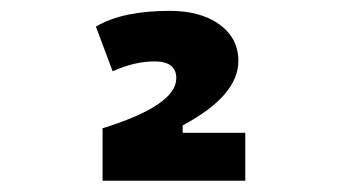

<svg xmlns="http://www.w3.org/2000/svg" viewBox="-20 -723 626 352"><path d="M168 -391.6V-487.8Q303.2 -529.8 303.2 -579.6Q303.2 -610.4 263.2 -610.4Q226.6 -610.4 186.5 -592.3L155.8 -674.3Q182.1 -689.5 215.8 -696.3Q249.5 -703.1 291 -703.1Q348.1 -703.1 382.6 -678Q417 -652.8 417 -611.3Q417 -547.4 314.9 -493.2V-479.5H429.7V-391.6Z"/></svg>

Font: Cascadia Mono NF SemiBold
Style: Regular
Weight: 600
Monospace: yes
Designer: Aaron Bell
Foundry: Saja Typeworks
Version: Version 2404.023; ttfautohint (v1.8.4)